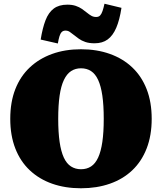

<svg xmlns="http://www.w3.org/2000/svg" viewBox="-20 -992 868 1029"><path d="M414 17Q329 17 259.5 -7.5Q190 -32 139.5 -79.5Q89 -127 62 -196.5Q35 -266 35 -355Q35 -445 62 -514Q89 -583 139.5 -630.5Q190 -678 259.5 -703Q329 -728 414 -728Q499 -728 569 -703Q639 -678 689 -630.5Q739 -583 766 -514Q793 -445 793 -355Q793 -266 766 -196.5Q739 -127 689 -79.5Q639 -32 569 -7.5Q499 17 414 17ZM414 -85Q445 -85 468 -100Q491 -115 506 -147.5Q521 -180 528.5 -231.5Q536 -283 536 -355Q536 -428 528.5 -479.5Q521 -531 506 -563.5Q491 -596 468 -611Q445 -626 414 -626Q384 -626 361 -611Q338 -596 322.5 -563.5Q307 -531 299.5 -479.5Q292 -428 292 -355Q292 -283 299.5 -231.5Q307 -180 322 -147.5Q337 -115 360.5 -100Q384 -85 414 -85ZM487 -760Q458 -760 437.5 -767Q417 -774 402.5 -784.5Q388 -795 376 -804.5Q364 -814 354 -821Q344 -828 331 -828Q318 -828 310.5 -820Q303 -812 298.5 -797Q294 -782 290 -759L198 -780Q208 -842 224 -883.5Q240 -925 268 -946Q296 -967 341 -967Q367 -967 386 -960.5Q405 -954 419.5 -944Q434 -934 446 -924Q458 -914 469.5 -907.5Q481 -901 495 -901Q509 -901 516.5 -909Q524 -917 529.5 -933Q535 -949 540 -972L631 -950Q621 -885 603 -843Q585 -801 557 -780.5Q529 -760 487 -760Z"/></svg>

Font: Roboto Serif Black
Style: Regular
Weight: 900
Designer: Greg Gazdowicz
Foundry: Commercial Type
Version: Version 1.008